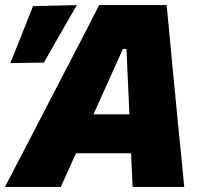

<svg xmlns="http://www.w3.org/2000/svg" viewBox="-56 -733 814 753"><path d="M-36.5 0Q-6 -58.5 27 -122Q59.5 -185.5 90 -243.5L216.5 -487.5Q249 -550.5 277 -604Q304.5 -657.5 333 -713H597.5Q602.5 -657.5 608 -605Q613 -552.5 619 -487L643 -239Q649 -182 655 -119.5Q661 -56.5 666.5 0H464Q462.5 -32 461 -65.5Q459.5 -99 458 -132H242Q227 -98.5 212 -65.2Q197 -32 182.5 0ZM426 -541 310.5 -284.5H451.5L440 -541ZM-15.5 -485.5Q7 -542 29.5 -598Q51.5 -653.5 73.5 -709L245.5 -713Q212 -655 179.5 -598.5Q147 -541.5 116 -487.5Z"/></svg>

Font: Heraclito ExtraBold
Style: Italic
Weight: 800
Italic angle: -12°
Designer: Kostas Bartsokas (font) & Cristiano Sobral (main changes)
Foundry: Kostas Bartsokas (font) & Cristiano Sobral (main changes)
Version: Version 1.00;July 8, 2020;FontCreator 13.0.0.2655 64-bit